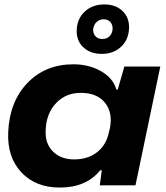

<svg xmlns="http://www.w3.org/2000/svg" viewBox="-20 -836 747 866"><path d="M439 -593Q387 -593 355.5 -623Q324 -653 326 -701Q328 -752 362.5 -784Q397 -816 451 -816Q502 -816 533 -786Q564 -756 562 -708Q560 -657 526 -625Q492 -593 439 -593ZM442 -660Q462 -660 474.5 -673Q487 -686 488 -706Q488 -726 477 -737.5Q466 -749 447 -749Q428 -749 415 -736Q402 -723 400 -703Q400 -683 411.5 -671.5Q423 -660 442 -660ZM250 10Q141 10 76.5 -58.5Q12 -127 17 -240Q23 -378 104 -462Q185 -546 311 -546Q381 -546 435.5 -515Q490 -484 505 -432H511L541 -536H703L591 0H430L439 -68H432Q369 10 250 10ZM314 -117Q377 -117 418.5 -150Q460 -183 471 -239L476 -259Q489 -328 454 -372Q419 -416 349 -417Q279 -419 233.5 -371.5Q188 -324 186 -247Q183 -188 219 -152.5Q255 -117 314 -117Z"/></svg>

Font: Mona Sans Expanded
Style: Bold Italic
Weight: 700
Width: 7
Italic angle: -11.7°
Designer: Deni Anggara
Foundry: GitHub
Version: Version 1.001;gftools[0.9.33]